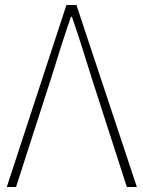

<svg xmlns="http://www.w3.org/2000/svg" viewBox="-20 -746 572 766"><path d="M7 0 245 -726H285L526 0H486L346 -434Q325 -502 307.5 -557Q290 -612 267 -679H263Q240 -612 222.5 -557Q205 -502 184 -434L44 0Z"/></svg>

Font: Shanggu Sans SC VF
Style: Regular
Weight: 250
Designer: GuiWonder
Version: Version 1.021